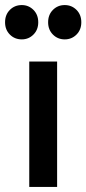

<svg xmlns="http://www.w3.org/2000/svg" viewBox="-39 -738 341 758"><path d="M76.5 0V-495H186.5V0ZM47 -582.5Q19 -582.5 0 -601.5Q-19 -620.5 -19 -650Q-19 -680 0 -699Q19 -718 47 -718Q74 -718 93 -699Q112 -680 112 -650Q112 -620.5 93 -601.5Q74 -582.5 47 -582.5ZM216.5 -582.5Q189 -582.5 170 -601.5Q151 -620.5 151 -650Q151 -680 170 -699Q189 -718 216.5 -718Q244 -718 263 -699Q282 -680 282 -650Q282 -620.5 263 -601.5Q244 -582.5 216.5 -582.5Z"/></svg>

Font: Geologica Roman
Style: Regular
Weight: 400
Designer: Sindre Bremnes, Frode Helland
Foundry: Monokrom Skriftforlag AS
Version: Version 1.010;gftools[0.9.28]